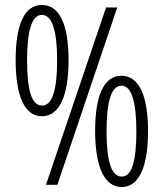

<svg xmlns="http://www.w3.org/2000/svg" viewBox="-20 -744 658 773"><path d="M149 -724C78 -724 43 -645 43 -502C43 -357 79 -276 149 -276C218 -276 256 -356 256 -501C256 -649 218 -724 149 -724ZM452 -714H407L165 0H211ZM149 -684C189 -684 210 -622 210 -501C210 -380 190 -319 149 -319C108 -319 89 -379 89 -501C89 -624 109 -684 149 -684ZM469 -439C401 -439 363 -365 363 -217C363 -65 404 9 470 9C536 9 576 -65 576 -216C576 -364 537 -439 469 -439ZM469 -399C509 -399 529 -335 529 -216C529 -99 512 -33 470 -33C428 -33 409 -96 409 -216C409 -338 429 -399 469 -399Z"/></svg>

Font: Noto Sans Lao Looped ExtraCondensed Light
Style: Regular
Weight: 300
Width: 2
Designer: Mark Frömberg, Ben Mitchell
Foundry: The Fontpad Ltd
Version: Version 1.002